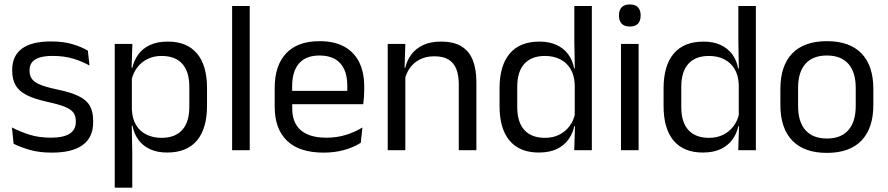

<svg xmlns="http://www.w3.org/2000/svg" viewBox="-20 -690 4078 882"><path d="M218.4 11.1Q159.5 11.1 115.6 -1.8Q71.7 -14.6 42.5 -29.7L34.8 -104.5Q71.4 -85.3 115.2 -71.4Q159 -57.5 214.3 -57.5Q271 -57.5 299.6 -75.6Q328.2 -93.7 328.2 -129.2V-134.5Q328.2 -157.4 317.3 -172.5Q306.3 -187.7 278.4 -199.2Q250.4 -210.7 198.9 -221.8Q137.4 -235.3 101.9 -253.5Q66.4 -271.8 51.3 -298.9Q36.1 -326.1 36.1 -365.1V-369.7Q36.1 -433.3 80.7 -466.5Q125.2 -499.6 214.3 -499.6Q271.9 -499.6 314.2 -486.7Q356.5 -473.7 383.5 -457.3L391.2 -388.9Q358.4 -407.8 316.4 -420.5Q274.4 -433.1 222.1 -433.1Q184.1 -433.1 160.6 -425.3Q137.2 -417.5 126.5 -403.2Q115.8 -388.8 115.8 -368.9V-365.1Q115.8 -343 126.5 -327.7Q137.2 -312.3 164.4 -301.1Q191.6 -289.8 239.9 -279.6Q302.3 -266.8 339.1 -249.5Q375.8 -232.2 391.9 -205.2Q407.9 -178.3 407.9 -136.3V-128Q407.9 -59.1 360.1 -24Q312.2 11.1 218.4 11.1Z M747.5 10.7Q702.6 10.7 669.5 -4.5Q636.4 -19.7 616.1 -47.5Q595.7 -75.3 588.6 -112.3H561.8L585.7 -188.5Q587.5 -144.6 605.3 -115.3Q623.1 -86 653.5 -71.4Q683.9 -56.8 722.6 -56.8Q784.2 -56.8 816.9 -93Q849.7 -129.1 849.7 -198.7V-292Q849.7 -361 817.2 -397Q784.7 -433 722.3 -433Q685.7 -433 657 -418.6Q628.4 -404.2 609.8 -379.2Q591.2 -354.2 584.1 -321.8L564.1 -378.4H587.7Q595.4 -411.9 614.8 -439.2Q634.2 -466.5 667.8 -482.7Q701.4 -498.9 751 -498.9Q838.9 -498.9 885 -444.3Q931 -389.7 931 -285.4V-204.6Q931 -99.5 884.7 -44.4Q838.3 10.7 747.5 10.7ZM507.1 172V-488.2H588L584.4 -370.5L585.7 -345.7V-140L585.1 -123.4L587.6 13.3V172Z M1046.3 0V-662.5H1127.2V0Z M1466.6 11.1Q1355.1 11.1 1298.5 -43.4Q1241.9 -97.8 1241.9 -199.7V-286.6Q1241.9 -389.4 1294.6 -445.1Q1347.2 -500.9 1448 -500.9Q1515.9 -500.9 1561.6 -475.7Q1607.2 -450.4 1630.2 -403.9Q1653.1 -357.4 1653.1 -293V-274.8Q1653.1 -259.1 1651.9 -243Q1650.7 -226.9 1648.5 -211.4H1574.2Q1575 -235.6 1575.2 -257.1Q1575.4 -278.6 1575.4 -296.4Q1575.4 -341 1561.1 -371.8Q1546.9 -402.6 1518.7 -418.8Q1490.4 -435 1448 -435Q1384.9 -435 1353.5 -398.5Q1322.1 -362.1 1322.1 -294.1V-247.4L1322.5 -237.5V-190.8Q1322.5 -160.4 1331.5 -135.9Q1340.5 -111.3 1359.6 -93.8Q1378.8 -76.2 1408.5 -66.8Q1438.3 -57.5 1479.7 -57.5Q1526.8 -57.5 1567.8 -70Q1608.8 -82.6 1644.9 -104.2L1637.3 -34Q1605.1 -13.5 1561.9 -1.2Q1518.8 11.1 1466.6 11.1ZM1284.6 -211.4V-272.7H1631.4V-211.4Z M2087.5 0V-303.7Q2087.5 -343 2076.7 -371.5Q2066 -399.9 2041.7 -415.7Q2017.3 -431.4 1975.6 -431.4Q1937.1 -431.4 1908.8 -417Q1880.5 -402.5 1863 -377.8Q1845.5 -353 1838.5 -321.5L1824 -378.9H1841.7Q1849.3 -412.1 1869.3 -439.3Q1889.3 -466.5 1923.1 -482.7Q1956.9 -498.9 2006 -498.9Q2064.2 -498.9 2099.7 -477.1Q2135.3 -455.2 2151.8 -413.8Q2168.4 -372.3 2168.4 -312.6V0ZM1761.1 0V-488.2H1842L1838.4 -371.1L1842 -366.3V0Z M2454.9 10.7Q2367.1 10.7 2321 -43.9Q2274.8 -98.6 2274.8 -202.9V-283.6Q2274.8 -388.7 2321.4 -443.8Q2368 -498.9 2458.4 -498.9Q2503.3 -498.9 2536.4 -483.7Q2569.5 -468.5 2590 -440.9Q2610.5 -413.4 2617.3 -375.9H2644.1L2620.2 -301.3Q2618.3 -344.6 2600.6 -373.8Q2582.8 -403 2552.6 -418Q2522.5 -433 2483.3 -433Q2421.7 -433 2388.9 -397.1Q2356.1 -361.2 2356.1 -291.1V-197.8Q2356.1 -128.8 2388.7 -92.8Q2421.3 -56.8 2483.6 -56.8Q2520.7 -56.8 2549.1 -71.2Q2577.6 -85.6 2596.4 -110.8Q2615.2 -136 2621.8 -168L2641.8 -109.9H2618.2Q2611 -76.8 2591.3 -49.3Q2571.6 -21.8 2538.2 -5.6Q2504.8 10.7 2454.9 10.7ZM2617.9 0 2621.6 -117.9 2620.2 -143.9V-348.1L2620.7 -365L2618.3 -503.5V-662.5H2698.8V0Z M2832.7 0V-488.2H2913.6V0ZM2873.2 -568.2Q2848.2 -568.2 2835.8 -581.2Q2823.4 -594.3 2823.4 -617.7V-620.2Q2823.4 -643.5 2835.8 -656.6Q2848.2 -669.6 2873.2 -669.6Q2898.2 -669.6 2910.5 -656.6Q2922.9 -643.5 2922.9 -620.2V-617.7Q2922.9 -593.9 2910.5 -581Q2898.2 -568.2 2873.2 -568.2Z M3208.4 10.7Q3120.6 10.7 3074.5 -43.9Q3028.3 -98.6 3028.3 -202.9V-283.6Q3028.3 -388.7 3074.9 -443.8Q3121.5 -498.9 3211.9 -498.9Q3256.8 -498.9 3289.9 -483.7Q3323 -468.5 3343.5 -440.9Q3364 -413.4 3370.8 -375.9H3397.6L3373.7 -301.3Q3371.8 -344.6 3354.1 -373.8Q3336.3 -403 3306.1 -418Q3276 -433 3236.8 -433Q3175.2 -433 3142.4 -397.1Q3109.6 -361.2 3109.6 -291.1V-197.8Q3109.6 -128.8 3142.2 -92.8Q3174.8 -56.8 3237.1 -56.8Q3274.2 -56.8 3302.6 -71.2Q3331.1 -85.6 3349.9 -110.8Q3368.7 -136 3375.3 -168L3395.3 -109.9H3371.7Q3364.5 -76.8 3344.8 -49.3Q3325.1 -21.8 3291.7 -5.6Q3258.3 10.7 3208.4 10.7ZM3371.4 0 3375.1 -117.9 3373.7 -143.9V-348.1L3374.2 -365L3371.8 -503.5V-662.5H3452.3V0Z M3778.6 12.3Q3673.7 12.3 3619.3 -44.5Q3564.9 -101.2 3564.9 -207.7V-281.9Q3564.9 -388 3619.4 -444.5Q3673.8 -500.9 3778.6 -500.9Q3883.4 -500.9 3937.6 -444.5Q3991.9 -388 3991.9 -281.9V-207.7Q3991.9 -101.2 3937.6 -44.5Q3883.4 12.3 3778.6 12.3ZM3778.6 -53.7Q3843.3 -53.7 3877.1 -92.2Q3911 -130.7 3911 -203V-286.6Q3911 -358.5 3877.2 -396.7Q3843.4 -435 3778.6 -435Q3713.8 -435 3680 -396.7Q3646.2 -358.5 3646.2 -286.6V-203Q3646.2 -130.7 3680 -92.2Q3713.8 -53.7 3778.6 -53.7Z"/></svg>

Font: Anek Gurmukhi Medium
Style: Regular
Weight: 500
Designer: Sarang Kulkarni (Gurmukhi), Yesha Goshar (Latin)
Foundry: Ek Type
Version: Version 1.003